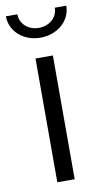

<svg xmlns="http://www.w3.org/2000/svg" viewBox="-93 -733 410 773"><g transform="rotate(-10 112.5 -347.0)"><path d="M112 -585C182 -585 236 -633 236 -694H189C189 -654 155 -625 112 -625C70 -625 36 -654 36 -694H-11C-11 -633 42 -585 112 -585ZM77 0H148V-506H77Z"/></g></svg>

Font: Arthouse Owned
Style: Regular
Weight: 400
Designer: Jeremy Tribby
Foundry: Tribby Type
Version: Version 1.000;PS 001.000;hotconv 1.0.88;makeotf.lib2.5.64775